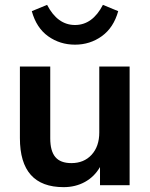

<svg xmlns="http://www.w3.org/2000/svg" viewBox="-20 -763 619 791"><path d="M514 -489V0H392V-75Q369 -35 330 -13.5Q291 8 242 8Q62 8 62 -194V-489H187V-193Q187 -141 208 -116Q229 -91 274 -91Q326 -91 357.5 -125.5Q389 -160 389 -217V-489ZM111 -717 174 -743Q217 -660 289 -660Q361 -660 404 -743L467 -717Q448 -649 399.5 -614Q351 -579 289 -579Q227 -579 178.5 -613.5Q130 -648 111 -717Z"/></svg>

Font: wassup Sans
Style: Bold
Weight: 700
Version: Version 2.001